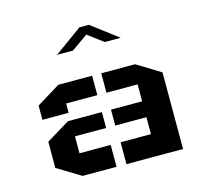

<svg xmlns="http://www.w3.org/2000/svg" viewBox="-99 -785 958 898"><g transform="rotate(-15 380.0 -336.5)"><path d="M80 -195 194 -264H358V-187H207V-105H358V1H194L80 -68ZM80 -301V-370L194 -440H358V-346H207V-301ZM680 -370 566 -440H402V-346H553V-264H402V-187H553V-105H406V1H680ZM533 -577H456L381 -633L302 -577H225L359 -674H405L533 -577Z"/></g></svg>

Font: Wallpoet
Style: Regular
Weight: 400
Designer: Lars Berggren
Foundry: Lars Berggren
Version: Version 1.000